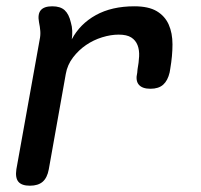

<svg xmlns="http://www.w3.org/2000/svg" viewBox="-20 -580 640 610"><path d="M75 10Q49 10 38.5 -2.5Q28 -15 32 -42L106 -454Q109 -468 108 -481.5Q107 -495 104 -509Q99 -535 109.5 -547.5Q120 -560 146 -560Q172 -560 185.5 -547.5Q199 -535 205 -509Q209 -496 209.5 -482Q210 -468 208 -455Q234 -504 284.5 -532Q335 -560 407 -560Q452 -560 478 -544.5Q504 -529 516 -502Q528 -475 528 -439Q528 -403 521 -362L519 -350Q513 -324 498.5 -311Q484 -298 458 -298Q432 -298 421 -311Q410 -324 416 -349L417 -360Q421 -381 422 -401Q423 -421 417 -436.5Q411 -452 397 -461Q383 -470 357 -470Q332 -470 304.5 -461.5Q277 -453 253.5 -437Q230 -421 212 -397.5Q194 -374 189 -345L135 -42Q130 -15 115.5 -2.5Q101 10 75 10Z"/></svg>

Font: Maple Mono Medium
Style: Italic
Weight: 500
Italic angle: -10°
Monospace: yes
Designer: subframe7536
Version: Version 7.000